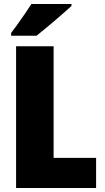

<svg xmlns="http://www.w3.org/2000/svg" viewBox="-20 -947 528 967"><path d="M61 -714H250V-152H464V0H61ZM340 -917Q313 -892 260.5 -847Q208 -802 164 -767H36V-781L65 -820Q118 -894 138 -927H340Z"/></svg>

Font: Noto Sans Display Black Narrow
Style: Regular
Weight: 900
Width: 4
Designer: Monotype Design team
Foundry: Monotype Imaging Inc.
Version: Version 1.000